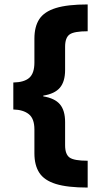

<svg xmlns="http://www.w3.org/2000/svg" viewBox="-20 -695 440 865"><path d="M375 150Q284.2 150 231.7 133.8Q179.2 117.5 157.1 83.3Q135 49.2 135 -4.2V-111.7Q135 -160.8 109.6 -180.8Q84.2 -200.8 40 -201.7V-323.3Q89.2 -324.2 112.1 -344.6Q135 -365 135 -413.3V-520.8Q135 -575 157.1 -608.8Q179.2 -642.5 231.7 -658.8Q284.2 -675 375 -675V-554.2Q313.3 -554.2 293.3 -539.6Q273.3 -525 273.3 -484.2V-380Q273.3 -327.5 250 -300Q226.7 -272.5 175 -264.2V-260.8Q226.7 -252.5 250 -225Q273.3 -197.5 273.3 -145V-40.8Q273.3 0 293.3 14.6Q313.3 29.2 375 29.2Z"/></svg>

Font: Funnel Display ExtraBold
Style: Regular
Weight: 800
Designer: NORD ID, Kristian Moeller
Foundry: Dicotype
Version: Version 1.000